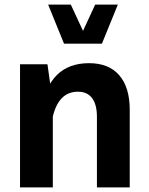

<svg xmlns="http://www.w3.org/2000/svg" viewBox="-20 -811 647 831"><path d="M208.6 0V-368.7L185.4 -532.8H66.7V0ZM541.5 -335.5Q541.5 -432.8 496.2 -485.2Q451 -537.6 365.4 -537.6Q278.2 -537.6 226.6 -486.7Q175.1 -435.8 152.4 -328L208.3 -305.1Q220.6 -358.4 247.7 -386.3Q274.7 -414.1 317.4 -414.1Q357.7 -414.1 378.6 -386.3Q399.5 -358.5 399.5 -305.2V0H541.5ZM188.4 -791 257.1 -621.9H421.1L490 -791H391.9L339.3 -677.4L286.5 -791Z"/></svg>

Font: Estedad-FD VF
Style: Regular
Weight: 100
Designer: Amin Abedi
Version: Version 7.3